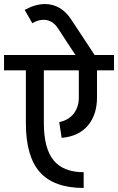

<svg xmlns="http://www.w3.org/2000/svg" viewBox="-55 -910 584 950"><path d="M509 -638V-562H425V-428Q425 -342 379.5 -288.5Q334 -235 250 -228L238 -306Q284 -315 309.5 -347.5Q335 -380 335 -428V-562H162V-301Q162 -176 210 -117Q258 -58 359 -58V20Q212 20 142.5 -58Q73 -136 73 -301V-562H-35V-638ZM413 -638H318L233 -768Q205 -812 161 -812Q132 -812 105 -795L67 -861Q120 -890 168 -890Q207 -890 240 -870.5Q273 -851 297 -814Z"/></svg>

Font: Akshar
Style: Regular
Weight: 400
Designer: Tall Chai
Foundry: Tall Chai
Version: Version 1.000